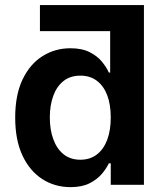

<svg xmlns="http://www.w3.org/2000/svg" viewBox="-20 -748 667 777"><path d="M493.7 -622.1H141.6V-727.5H562.5ZM265.1 9.3Q201.7 9.3 150.9 -23.4Q100.1 -56.2 70.8 -118.9Q41.5 -181.6 41.5 -272Q41.5 -364.3 71.5 -426.8Q101.6 -489.3 152.3 -521Q203.1 -552.7 264.6 -552.7Q312 -552.7 343 -536.9Q374 -521 392.6 -498.3Q411.1 -475.6 420.4 -454.6H425.8V-727.5H562.5V0H428.2V-86.9H420.4Q410.6 -65.9 391.6 -43.7Q372.6 -21.5 342 -6.1Q311.5 9.3 265.1 9.3ZM305.2 -101.6Q344.7 -101.6 372.3 -123Q399.9 -144.5 414.1 -182.9Q428.2 -221.2 428.2 -272.5Q428.2 -324.2 414.1 -362.1Q399.9 -399.9 372.3 -420.9Q344.7 -441.9 305.2 -441.9Q264.6 -441.9 237.1 -420.2Q209.5 -398.4 195.6 -360.1Q181.6 -321.8 181.6 -272.5Q181.6 -223.1 195.8 -184.3Q210 -145.5 237.5 -123.5Q265.1 -101.6 305.2 -101.6Z"/></svg>

Font: Inter
Style: 650
Weight: 650
Designer: Rasmus Andersson
Foundry: rsms
Version: Version 4.001;git-66647c0bb